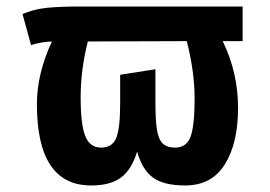

<svg xmlns="http://www.w3.org/2000/svg" viewBox="-20 -551 827 588"><path d="M49 -508Q77 -520 108 -525Q139 -530 205 -531H723V-425H662Q709 -329 709 -220.5Q709 -112 668.5 -47.5Q628 17 547 17Q481 17 448 -7.5Q415 -32 400 -87Q384 -33 351.5 -8Q319 17 259 17Q93 17 93 -232Q93 -325 139 -424Q107 -423 75 -413ZM348 -234V-322L456 -339V-239Q456 -183 460.5 -154Q465 -125 478 -112Q491 -99 516 -99Q552 -99 564 -133.5Q576 -168 576 -249.5Q576 -331 552 -425L249 -424Q227 -337 227 -253.5Q227 -170 241 -134.5Q255 -99 289.5 -99Q324 -99 336 -128.5Q348 -158 348 -234Z"/></svg>

Font: Fix15 Mono
Style: Bold
Weight: 700
Designer: Carrois Corporate & Edenspiekermann AG
Foundry: Carrois Corporate GbR & Edenspiekermann AG
Version: Version 3.206